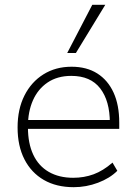

<svg xmlns="http://www.w3.org/2000/svg" viewBox="-20 -769 563 797"><path d="M286 8Q214 8 162 -22Q110 -52 81.5 -107.5Q53 -163 53 -240Q53 -316 81.5 -372.5Q110 -429 160.5 -460.5Q211 -492 277 -492Q340 -492 384 -464Q428 -436 451.5 -384.5Q475 -333 475 -260V-234H80V-271H453L436 -259Q436 -350 396 -402Q356 -454 276 -454Q218 -454 177.5 -426.5Q137 -399 116.5 -352Q96 -305 96 -245V-240Q96 -174 118 -127Q140 -80 182.5 -55.5Q225 -31 284 -31Q329 -31 368.5 -45.5Q408 -60 447 -94L467 -60Q436 -29 387 -10.5Q338 8 286 8ZM259 -549 363 -749H417L295 -549Z"/></svg>

Font: Nunito Sans 12pt ExtraLight 12pt ExtraLight
Style: Regular
Weight: 250
Version: Version 3.101;gftools[0.9.27]